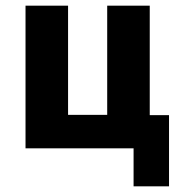

<svg xmlns="http://www.w3.org/2000/svg" viewBox="-20 -523 646 677"><path d="M451 134V0H70V-503H220V-118H358V-503H508V-117H576V134Z"/></svg>

Font: Nunito Sans 7pt Condensed ExtraBold
Style: Regular
Weight: 800
Width: 3
Designer: Vernon Adams
Foundry: Vernon Adams
Version: Version 3.101;gftools[0.9.27]